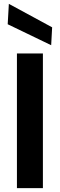

<svg xmlns="http://www.w3.org/2000/svg" viewBox="-20 -978 310 998"><path d="M68 0V-700H203V0ZM246 -743 20 -852 26 -958 251 -836Z"/></svg>

Font: DM Sans 20pt
Style: Bold
Weight: 700
Version: Version 4.004;gftools[0.9.30]